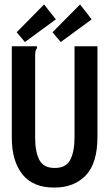

<svg xmlns="http://www.w3.org/2000/svg" viewBox="-20 -831 490 863"><path d="M225 12Q130 13 81.5 -46.5Q33 -106 33 -213V-623H146V-614Q141 -608 139.5 -601Q138 -594 138 -577V-212Q138 -148 157 -112Q176 -76 226 -76Q277 -76 296 -113Q315 -150 315 -215V-623H418V-216Q418 -97 365.5 -42.5Q313 12 225 12ZM253 -642 216 -686 340 -811 392 -744ZM92 -642 55 -686 178 -811 231 -744Z"/></svg>

Font: Inconsolata SemiCondensed Bold
Style: Regular
Weight: 700
Width: 4
Monospace: yes
Designer: Raph Levien, Cyreal, Brenton Simpson
Foundry: Raph Levien, Cyreal, Google
Version: Version 3.001; ttfautohint (v1.8.2.53-6de2)